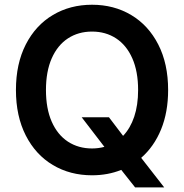

<svg xmlns="http://www.w3.org/2000/svg" viewBox="-20 -737 785 818"><path d="M444.3 -237.3 504.4 -158.2Q535.2 -190.4 551.8 -239.7Q568.4 -289.1 568.4 -353.5Q568.4 -432.6 543.7 -488.5Q519 -544.4 474.6 -573.5Q430.2 -602.5 372.1 -602.5Q314 -602.5 269.5 -573.5Q225.1 -544.4 200.4 -488.5Q175.8 -432.6 175.8 -353.5Q175.8 -274.4 200.4 -218.5Q225.1 -162.6 269.5 -133.5Q314 -104.5 372.1 -104.5Q398.9 -104.5 424.8 -111.3L328.1 -237.3ZM581.5 -64.5 679.7 61.5H555.7L496.6 -13.2Q439.5 9.8 372.1 9.8Q278.8 9.8 205.3 -33.9Q131.8 -77.6 89.8 -159.9Q47.9 -242.2 47.9 -353.5Q47.9 -465.3 89.8 -547.4Q131.8 -629.4 205.3 -673.1Q278.8 -716.8 372.1 -716.8Q465.3 -716.8 538.8 -673.1Q612.3 -629.4 654.3 -547.4Q696.3 -465.3 696.3 -353.5Q696.3 -259.3 666.3 -185.8Q636.2 -112.3 581.5 -64.5Z"/></svg>

Font: Pretendard GOV SemiBold
Style: Regular
Weight: 600
Designer: Base glyphs from Inter by Rasmus Andersson; Hangeul glyphs from Noto Sans CJK(Source Han Sans) by Jang Soo-young and Kan
Foundry: Kil Hyung-jin
Version: Version 1.309